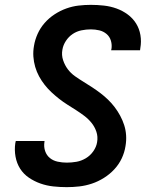

<svg xmlns="http://www.w3.org/2000/svg" viewBox="-20 -763 640 791"><path d="M255 8Q227 8 199.5 5Q172 2 146.5 -7Q121 -16 99 -31Q77 -46 63 -68Q49 -90 44 -117.5Q39 -145 43 -173Q44 -175 44 -177.5Q44 -180 45 -182H164Q163 -181 163 -180Q163 -179 163 -178Q160 -158 166 -140.5Q172 -123 185.5 -112Q199 -101 217.5 -97Q236 -93 255 -93Q275 -93 295 -96.5Q315 -100 333.5 -111Q352 -122 364.5 -140Q377 -158 380 -177Q384 -200 377 -220.5Q370 -241 357 -257Q344 -273 327.5 -285.5Q311 -298 293 -309.5Q275 -321 257.5 -332Q240 -343 223.5 -356Q207 -369 192 -383Q177 -397 164 -413.5Q151 -430 141 -448.5Q131 -467 125 -487.5Q119 -508 117.5 -530Q116 -552 120 -574Q124 -599 135 -623.5Q146 -648 164 -668.5Q182 -689 205 -704Q228 -719 253 -728Q278 -737 303.5 -740Q329 -743 354 -743Q381 -743 408 -740Q435 -737 460 -728Q485 -719 506 -703.5Q527 -688 540.5 -666.5Q554 -645 558.5 -618.5Q563 -592 558 -564Q558 -562 557.5 -560Q557 -558 557 -556H438Q438 -557 438 -558Q438 -559 439 -560Q442 -578 437 -595Q432 -612 419 -623Q406 -634 389 -638Q372 -642 354 -642Q335 -642 315.5 -638Q296 -634 279.5 -623Q263 -612 251.5 -594.5Q240 -577 237 -558Q233 -536 240 -515Q247 -494 259.5 -477.5Q272 -461 289 -449Q306 -437 324 -426Q342 -415 359.5 -403.5Q377 -392 393.5 -379.5Q410 -367 425 -352.5Q440 -338 452.5 -321.5Q465 -305 475 -286.5Q485 -268 491.5 -248Q498 -228 499.5 -206Q501 -184 497 -161Q493 -135 481.5 -110.5Q470 -86 451 -65.5Q432 -45 408 -30Q384 -15 358.5 -6.5Q333 2 307 5Q281 8 255 8Z"/></svg>

Font: Iosevka SS04 Extended
Style: Bold Italic
Weight: 700
Width: 7
Italic angle: -9°
Monospace: yes
Designer: Belleve Invis
Foundry: Belleve Invis
Version: Version 19.0.0; ttfautohint (v1.8.4)